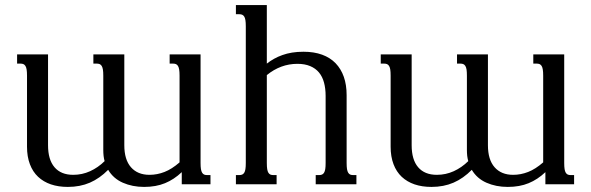

<svg xmlns="http://www.w3.org/2000/svg" viewBox="-20 -736 2362 767"><path d="M697.3 -433.6Q697.3 -448.7 695.8 -458Q694.3 -467.3 690.9 -472.7Q687.5 -478 682.6 -480Q677.7 -481.9 671.4 -481.9H657.7V-518.6H781.2V-85Q781.2 -69.8 782.7 -60.5Q784.2 -51.3 787.6 -45.9Q791 -40.5 795.7 -38.6Q800.3 -36.6 807.1 -36.6H820.8V0H706.1V-48.3Q675.3 -19 639.2 -4.2Q603 10.7 555.7 10.7Q508.8 10.7 470.7 -6.1Q432.6 -22.9 412.1 -57.6Q378.4 -23.4 339.1 -6.3Q299.8 10.7 251 10.7Q213.4 10.7 183.3 0.5Q153.3 -9.8 132.1 -29.8Q110.8 -49.8 99.4 -80.1Q87.9 -110.4 87.9 -149.9V-433.6Q87.9 -448.7 86.4 -458Q85 -467.3 81.5 -472.7Q78.1 -478 73.2 -480Q68.4 -481.9 62 -481.9H48.3V-518.6H171.9V-155.8Q171.9 -98.1 197.8 -67.9Q223.6 -37.6 272.5 -37.6Q308.1 -37.6 339.8 -52Q371.6 -66.4 397.9 -92.3Q395 -102.5 393.8 -113.5Q392.6 -124.5 392.6 -137.2V-433.6Q392.6 -448.7 391.1 -458Q389.6 -467.3 386.2 -472.7Q382.8 -478 377.9 -480Q373 -481.9 366.7 -481.9H353V-518.6H476.6V-155.8Q476.6 -98.1 503.2 -67.9Q529.8 -37.6 577.1 -37.6Q607.9 -37.6 637.2 -49.1Q666.5 -60.5 697.3 -87.4Z M961.9 -630.9Q961.9 -646 960.4 -655.3Q959 -664.6 955.6 -669.9Q952.1 -675.3 947.3 -677.2Q942.4 -679.2 936 -679.2H922.4V-715.8H1045.9V-481.9Q1059.6 -492.7 1075 -501.2Q1090.3 -509.8 1108.2 -516.1Q1126 -522.5 1146.7 -525.9Q1167.5 -529.3 1192.4 -529.3Q1234.4 -529.3 1266.6 -517.6Q1298.8 -505.9 1320.6 -483.4Q1342.3 -460.9 1353.5 -429Q1364.7 -397 1364.7 -356V-85Q1364.7 -69.8 1366.2 -60.5Q1367.7 -51.3 1371.1 -45.9Q1374.5 -40.5 1379.2 -38.6Q1383.8 -36.6 1390.6 -36.6H1403.8V0H1241.2V-36.6H1254.9Q1261.2 -36.6 1266.1 -38.6Q1271 -40.5 1274.4 -45.9Q1277.8 -51.3 1279.3 -60.5Q1280.8 -69.8 1280.8 -85V-353Q1280.8 -382.3 1274.4 -406Q1268.1 -429.7 1254.4 -446.3Q1240.7 -462.9 1219.2 -471.9Q1197.8 -481 1168 -481Q1101.1 -481 1045.9 -436V-85Q1045.9 -69.8 1047.4 -60.5Q1048.8 -51.3 1052.2 -45.9Q1055.7 -40.5 1060.3 -38.6Q1064.9 -36.6 1071.8 -36.6H1085V0H922.4V-36.6H936Q942.4 -36.6 947.3 -38.6Q952.1 -40.5 955.6 -45.9Q959 -51.3 960.4 -60.5Q961.9 -69.8 961.9 -85Z M2149.9 -433.6Q2149.9 -448.7 2148.4 -458Q2147 -467.3 2143.6 -472.7Q2140.1 -478 2135.3 -480Q2130.4 -481.9 2124 -481.9H2110.4V-518.6H2233.9V-85Q2233.9 -69.8 2235.4 -60.5Q2236.8 -51.3 2240.2 -45.9Q2243.7 -40.5 2248.3 -38.6Q2252.9 -36.6 2259.8 -36.6H2273.4V0H2158.7V-48.3Q2127.9 -19 2091.8 -4.2Q2055.7 10.7 2008.3 10.7Q1961.4 10.7 1923.3 -6.1Q1885.3 -22.9 1864.7 -57.6Q1831.1 -23.4 1791.7 -6.3Q1752.4 10.7 1703.6 10.7Q1666 10.7 1636 0.5Q1606 -9.8 1584.7 -29.8Q1563.5 -49.8 1552 -80.1Q1540.5 -110.4 1540.5 -149.9V-433.6Q1540.5 -448.7 1539.1 -458Q1537.6 -467.3 1534.2 -472.7Q1530.8 -478 1525.9 -480Q1521 -481.9 1514.6 -481.9H1501V-518.6H1624.5V-155.8Q1624.5 -98.1 1650.4 -67.9Q1676.3 -37.6 1725.1 -37.6Q1760.7 -37.6 1792.5 -52Q1824.2 -66.4 1850.6 -92.3Q1847.7 -102.5 1846.4 -113.5Q1845.2 -124.5 1845.2 -137.2V-433.6Q1845.2 -448.7 1843.8 -458Q1842.3 -467.3 1838.9 -472.7Q1835.4 -478 1830.6 -480Q1825.7 -481.9 1819.3 -481.9H1805.7V-518.6H1929.2V-155.8Q1929.2 -98.1 1955.8 -67.9Q1982.4 -37.6 2029.8 -37.6Q2060.5 -37.6 2089.8 -49.1Q2119.1 -60.5 2149.9 -87.4Z"/></svg>

Font: Arian AMU Serif
Style: Regular
Weight: 400
Designer: Ruben Hakobyan (Tarumian)
Foundry: Ruben Hakobyan (Tarumian)
Version: Version 1.002